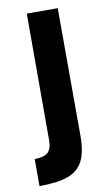

<svg xmlns="http://www.w3.org/2000/svg" viewBox="-86 -724 474 837"><g transform="rotate(-10 151.0 -305.0)"><path d="M19 -50Q60 -50 77.5 -65.5Q95 -81 95 -121V-680H232L233 -115Q233 -42 212 -2.5Q191 37 145.5 53.5Q100 70 19 70Z"/></g></svg>

Font: Cairo
Style: Bold
Weight: 700
Designer: Mohamed Gaber
Foundry: Kief Type Foundry
Version: Version 2.100